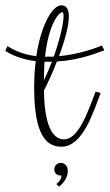

<svg xmlns="http://www.w3.org/2000/svg" viewBox="-85 -585 414 725"><path d="M-65 -393C-44 -379 -6 -361 50 -354C46 -323 44 -290 44 -254C44 -75 90 -31 147 -31C228 -31 268 -163 295 -234L276 -239C247 -163 212 -59 157 -59C92 -59 82 -171 81 -243C95 -271 114 -311 130 -353C201 -357 256 -375 309 -395L300 -413C260 -397 203 -379 138 -373C158 -428 175 -485 175 -522C175 -548 167 -565 147 -565C112 -565 70 -490 52 -373C-2 -379 -38 -399 -57 -411ZM150 -539C154 -539 155 -533 155 -523C155 -496 141 -436 118 -371H94H85C99 -496 138 -539 150 -539ZM81 -283C81 -308 82 -331 83 -352H93H111C102 -328 92 -305 81 -282ZM138 120C154 107 171 86 171 61C171 43 161 30 144 30C131 30 120 41 120 54C120 71 132 78 147 78C147 88 141 100 128 110Z"/></svg>

Font: Clicker Script
Style: Regular
Weight: 400
Designer: Astigmatic (AOETI)
Foundry: Astigmatic (AOETI)
Version: Version 1.000